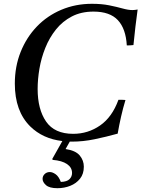

<svg xmlns="http://www.w3.org/2000/svg" viewBox="-20 -731 744 1010"><path d="M359 14Q353 14 347 14L325 53Q378 61 399.5 87Q421 113 421 146Q421 184 401 209Q381 234 349.5 246.5Q318 259 282 259Q240 259 222 243Q204 227 204 210Q204 195 215 184.5Q226 174 242 174Q256 174 272.5 185.5Q289 197 300 226Q332 225 345.5 211.5Q359 198 359 179Q359 150 332.5 132Q306 114 257 110L255 105L308 11Q205 -1 139 -66Q58 -146 58 -291Q58 -381 88.5 -457.5Q119 -534 173.5 -591Q228 -648 302.5 -679.5Q377 -711 464 -711Q515 -711 554.5 -703Q594 -695 624.5 -686.5Q655 -678 677 -678Q683 -678 691 -679Q699 -680 704 -681Q698 -638 692.5 -591.5Q687 -545 682 -494Q673 -493 664.5 -492.5Q656 -492 647 -492Q642 -580 600 -625Q558 -670 472 -670Q407 -670 358 -644.5Q309 -619 274.5 -576Q240 -533 218.5 -479.5Q197 -426 187.5 -370Q178 -314 178 -263Q178 -156 222.5 -91.5Q267 -27 365 -27Q443 -27 506.5 -71Q570 -115 603 -206H622Q632 -206 640 -205Q627 -162 617 -118Q607 -74 599 -28Q538 -11 477.5 1.5Q417 14 359 14Z"/></svg>

Font: Tiro Kannada
Style: Italic
Weight: 400
Italic angle: -11°
Designer: Kannada: John Hudson & Fiona Ross, assisted by Kaja Sojewska. Latin: John Hudson with Paul Hanslow, assisted by Kaja Soj
Foundry: Tiro Typeworks Ltd.
Version: Version 1.52